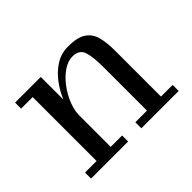

<svg xmlns="http://www.w3.org/2000/svg" viewBox="-105 -646 822 822"><g transform="rotate(-45 306.0 -235.0)"><path d="M41 -36.5H111V-423.5H41V-460H196.5V-323Q211.5 -359.5 236.5 -393Q261.5 -426.5 295.2 -448Q329 -469.5 371 -469.5Q428.5 -469.5 456 -450.2Q483.5 -431 492.2 -397Q501 -363 501 -319.5V-36.5H571.5V0H345.5V-36.5H416V-301Q416 -364 405.2 -395Q394.5 -426 354.5 -426Q326 -426 298 -406.8Q270 -387.5 247 -357Q224 -326.5 210.2 -291.8Q196.5 -257 196.5 -225.5V-36.5H265.5V0H41Z"/></g></svg>

Font: Bodoni* 06pt
Style: Regular
Weight: 400
Version: Version 2.3